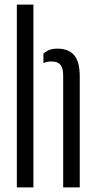

<svg xmlns="http://www.w3.org/2000/svg" viewBox="-20 -820 420 840"><path d="M53.7 0V-800H126.2V0ZM256.4 0V-489.8Q256.4 -522.7 244 -536.9Q231.6 -551.1 204.8 -551.1Q185.1 -551.1 170 -543.8V-585.1Q181.3 -595.9 195.6 -601.5Q210 -607.2 231.2 -607.2Q279.4 -607.2 304.2 -578.9Q328.9 -550.7 328.9 -484.7V0Z"/></svg>

Font: Big Shoulders Stencil Thin
Style: Regular
Weight: 100
Designer: Patric King
Foundry: XO Type Co
Version: Version 2.001